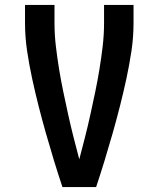

<svg xmlns="http://www.w3.org/2000/svg" viewBox="-20 -755 640 775"><path d="M232 0Q214 -54 197.5 -108Q181 -162 165.5 -216.5Q150 -271 136 -326Q122 -381 110 -436.5Q98 -492 89.5 -548.5Q81 -605 81 -662V-735H200V-662Q200 -615 205.5 -568.5Q211 -522 218.5 -476Q226 -430 235.5 -384.5Q245 -339 255 -293.5Q265 -248 276.5 -202.5Q288 -157 300 -112Q312 -157 323.5 -202.5Q335 -248 345 -293.5Q355 -339 364.5 -384.5Q374 -430 381.5 -476Q389 -522 394.5 -568.5Q400 -615 400 -662V-735H519V-662Q519 -605 510.5 -548.5Q502 -492 490 -436.5Q478 -381 464 -326Q450 -271 434.5 -216.5Q419 -162 402.5 -108Q386 -54 368 0Z"/></svg>

Font: Zed Sans Extended
Style: Bold
Weight: 700
Width: 7
Designer: Belleve Invis
Foundry: Belleve Invis
Version: Version 1.0.0; ttfautohint (v1.8.4)